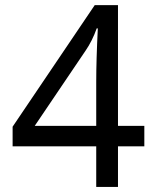

<svg xmlns="http://www.w3.org/2000/svg" viewBox="-20 -738 640 758"><path d="M549.8 -160.2H445.8V0H359.9V-160.2H29.8V-237.8L354 -717.8H445.8V-241.2H549.8ZM359.9 -241.2V-415Q359.9 -501 366.2 -626H361.8Q344.2 -576.2 317.9 -538.1L117.2 -241.2Z"/></svg>

Font: Droid Sans Mono
Style: Regular
Weight: 400
Monospace: yes
Version: Version 1.00 build 112